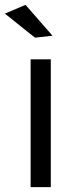

<svg xmlns="http://www.w3.org/2000/svg" viewBox="-33 -770 322 790"><path d="M72 -750 -13 -714 111 -615 183 -623ZM93 -526V0H176V-526Z"/></svg>

Font: Juman Normal
Style: Regular
Weight: 300
Designer: Bandar Raffah (Arabic) Julieta Ulanovsky (Latin)
Foundry: Caramella
Version: Version 5.022;PS 005.022;hotconv 1.0.88;makeotf.lib2.5.64775